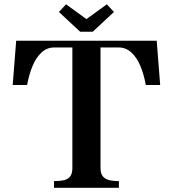

<svg xmlns="http://www.w3.org/2000/svg" viewBox="-20 -894 823 914"><path d="M324.5 -94V-700H458.5V-94Q458.5 -69.5 468.5 -56Q478.5 -42.5 497.2 -37.2Q516 -32 546 -32V0H237V-32Q269 -32 287.8 -37.2Q306.5 -42.5 315.5 -56Q324.5 -69.5 324.5 -94ZM57 -700H354V-668H238Q203.5 -668 177.8 -644.2Q152 -620.5 135.2 -580.5Q118.5 -540.5 109 -489.5H40.5ZM545 -668H429V-700H726L742.5 -489.5H674Q665 -540 648.2 -580Q631.5 -620 605.5 -644Q579.5 -668 545 -668ZM361.5 -743 260.5 -837 294.5 -873.5 391.5 -803 488.5 -873.5 522.5 -837 421.5 -743Z"/></svg>

Font: Didactic
Style: Regular
Weight: 400
Designer: Tyler Finck
Foundry: Etcetera Type Co
Version: Version 3.007;FEAKit 1.0